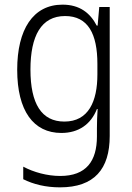

<svg xmlns="http://www.w3.org/2000/svg" viewBox="-20 -562 570 826"><path d="M238 244C386 244 452 165 452 23V-532H407L400 -452H396C368 -506 323 -542 249 -542C122 -542 54 -435 54 -262C54 -85 124 10 244 10C318 10 371 -27 397 -93H400C398 -64 397 -36 397 -10V25C397 131 351 195 239 195C183 195 125 179 80 155V209C124 231 177 244 238 244ZM257 -39C159 -39 111 -115 111 -263C111 -407 157 -493 260 -493C359 -493 399 -416 399 -287V-242C399 -126 361 -39 257 -39Z"/></svg>

Font: Noto Sans Mono Condensed Light
Style: Regular
Weight: 300
Width: 3
Designer: Monotype Design Team
Foundry: Monotype Imaging Inc.
Version: Version 2.014